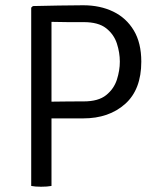

<svg xmlns="http://www.w3.org/2000/svg" viewBox="-20 -706 596 729"><path d="M516.5 -472Q516.5 -366 455 -311.2Q393.5 -256.5 296 -256.5H175.5V0Q159.5 3 136 3Q113 3 98.5 0V-677L105 -683Q157 -684 202.8 -685Q248.5 -686 296 -686Q360 -686 409.8 -662Q459.5 -638 488 -590.5Q516.5 -543 516.5 -472ZM175.5 -623V-320Q206.5 -320.5 242.8 -320.8Q279 -321 298 -321Q353.5 -321 383 -344.8Q412.5 -368.5 423.8 -403.5Q435 -438.5 435 -472Q435 -506 423.8 -540.8Q412.5 -575.5 383 -598.8Q353.5 -622 298 -622Q273.5 -622 238.2 -622Q203 -622 175.5 -623Z"/></svg>

Font: Signika SC Light
Style: Regular
Weight: 300
Designer: Anna Giedryś
Foundry: Anna Giedryś
Version: Version 2.000; ttfautohint (v1.8.3) -l 8 -r 50 -G 200 -x 9 -